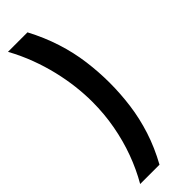

<svg xmlns="http://www.w3.org/2000/svg" viewBox="-274 -706 836 836"><g transform="rotate(-45 144.0 -288.0)"><path d="M9 -695H129Q165 -627 187 -558.5Q209 -490 218 -421.5Q227 -353 227 -287Q227 -220 218 -152Q209 -84 187 -16Q165 52 128 119H9Q42 62 65.5 -2Q89 -66 102 -136.5Q115 -207 115 -281Q115 -329 109 -379.5Q103 -430 90.5 -482.5Q78 -535 58 -588.5Q38 -642 9 -695Z"/></g></svg>

Font: Bricolage Grotesque 24pt Medium
Style: Regular
Weight: 500
Designer: Mathieu Triay
Foundry: Atelier Triay
Version: Version 1.001;gftools[0.9.33.dev8+g029e19f]